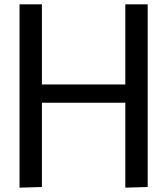

<svg xmlns="http://www.w3.org/2000/svg" viewBox="-20 -861 769 884"><path d="M70 3V-841H173V-472H557V-841H660V0L557 3V-388H173V0Z"/></svg>

Font: Matangi SemiBold
Style: Regular
Weight: 600
Designer: Prashant Pant
Foundry: The Graphic Ant
Version: Version 3.002